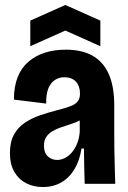

<svg xmlns="http://www.w3.org/2000/svg" viewBox="-20 -740 515 773"><path d="M152 13Q116 13 86 -2Q56 -17 38 -47.5Q20 -78 20 -124Q20 -168 36 -197.5Q52 -227 79.5 -245.5Q107 -264 140.5 -275.5Q174 -287 209 -296Q245 -305 265 -313Q285 -321 293.5 -332.5Q302 -344 302 -363Q302 -394 285.5 -411.5Q269 -429 239 -429Q218 -429 201 -418Q184 -407 174.5 -383.5Q165 -360 166 -323L36 -339Q36 -391 51 -429Q66 -467 94.5 -491.5Q123 -516 161 -528Q199 -540 244 -540Q311 -540 354 -515Q397 -490 418.5 -440.5Q440 -391 440 -316V-203Q440 -170 440.5 -135.5Q441 -101 442 -67Q443 -33 444 0H321Q320 -35 319 -70Q318 -105 318 -142H308Q301 -95 280.5 -60Q260 -25 227.5 -6Q195 13 152 13ZM210 -96Q226 -96 241.5 -104Q257 -112 269.5 -126.5Q282 -141 290.5 -162Q299 -183 301 -209V-270L327 -276Q317 -263 300 -254.5Q283 -246 264 -240Q245 -234 226 -227.5Q207 -221 191.5 -212Q176 -203 166.5 -189Q157 -175 157 -153Q157 -125 172.5 -110.5Q188 -96 210 -96ZM102 -554V-657L243 -720L384 -657V-554L243 -617Z"/></svg>

Font: Bricolage Grotesque 72pt SemiCondensed
Style: Bold
Weight: 700
Width: 4
Designer: Mathieu Triay
Foundry: Atelier Triay
Version: Version 1.001;gftools[0.9.33.dev8+g029e19f]